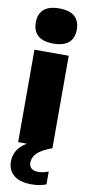

<svg xmlns="http://www.w3.org/2000/svg" viewBox="-112 -855 514 1125"><g transform="rotate(10 145.5 -292.0)"><path d="M23.5 -709Q23.5 -759.5 53.5 -786.5Q83.5 -813.5 145.5 -813.5Q207.5 -813.5 237.5 -786.5Q267.5 -759.5 267.5 -709Q267.5 -658.5 237.5 -631.5Q207.5 -604.5 145.5 -604.5Q83.5 -604.5 53.5 -631.5Q23.5 -658.5 23.5 -709ZM191 151.5Q216 151.5 250 138.5V215Q229.5 222.5 209.2 226.2Q189 230 162.5 230Q93.5 230 57.5 200.2Q21.5 170.5 21.5 118.5Q21.5 82.5 38.8 53.2Q56 24 95.5 0H43.5V-550H247.5V0Q183 24 158.8 49.5Q134.5 75 134.5 106Q134.5 127.5 148.8 139.5Q163 151.5 191 151.5Z"/></g></svg>

Font: Encode Sans SemiCondensed Black
Style: Regular
Weight: 900
Width: 4
Designer: Multiple Designers
Foundry: Impallari Type
Version: Version 2.000